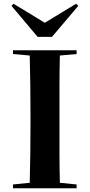

<svg xmlns="http://www.w3.org/2000/svg" viewBox="-20 -1007 476 1020"><path d="M387 -740V-720L298 -712Q296 -630 296 -551.5Q296 -473 296 -395V-352Q296 -274 296 -196.5Q296 -119 298 -36L387 -27V-7H49V-27L138 -36Q140 -117 141 -195Q142 -273 142 -351V-395Q142 -473 141 -551Q140 -629 138 -712L49 -720V-740ZM256 -811H180L41 -976L52 -987L218 -886L384 -987L396 -976Z"/></svg>

Font: XinYuGongZhangJiaSongA
Style: Regular
Weight: 900
Designer: XinYuGong
Foundry: Adobe Systems Incorporated
Version: Version 1.00